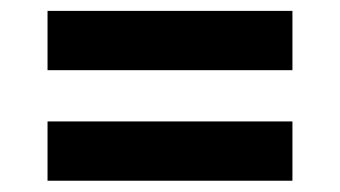

<svg xmlns="http://www.w3.org/2000/svg" viewBox="-20 -557 622 351"><path d="M66.9 -428.7H514.6V-537.1H66.9ZM66.9 -226.6H514.6V-335H66.9Z"/></svg>

Font: Krona One
Style: Regular
Weight: 400
Designer: Yvonne Schüttler
Foundry: Yvonne Schüttler
Version: Version 1.002